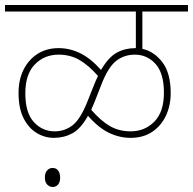

<svg xmlns="http://www.w3.org/2000/svg" viewBox="-20 -642 770 766"><path d="M0 -596V-622H730V-596H548V-447Q595 -437 628 -393.5Q661 -350 661 -271Q661 -220 641.5 -179.5Q622 -139 586.5 -115.5Q551 -92 501 -92Q457 -92 415 -112Q373 -132 331 -180Q302 -128 268.5 -110Q235 -92 195 -92Q158 -92 125.5 -112Q93 -132 73.5 -171.5Q54 -211 54 -271Q54 -323 73.5 -363Q93 -403 129 -426.5Q165 -450 214 -450Q258 -450 299.5 -430Q341 -410 383 -363Q413 -414 446 -432Q479 -450 520 -450Q521 -450 522 -450V-596ZM358 -237Q351 -219 344 -204Q382 -160 418.5 -139Q455 -118 501 -118Q558 -118 596 -157Q634 -196 634 -272Q634 -350 600.5 -387Q567 -424 518 -424Q476 -424 444 -399.5Q412 -375 385 -306ZM81 -270Q81 -192 115 -155Q149 -118 198 -118Q239 -118 270.5 -143Q302 -168 330 -240L356 -305Q363 -323 371 -339Q333 -382 296.5 -403Q260 -424 214 -424Q157 -424 119 -385Q81 -346 81 -270ZM159 66Q159 48 168 38Q177 28 190 28Q204 28 212 38.5Q220 49 220 66Q220 85 211.5 94.5Q203 104 190 104Q178 104 168.5 94.5Q159 85 159 66Z"/></svg>

Font: Noto Sans Devanagari Thin
Style: Regular
Weight: 100
Designer: Jelle Bosma - Monotype Design Team
Foundry: Monotype Imaging Inc.
Version: Version 2.004; ttfautohint (v1.8.4.7-5d5b)